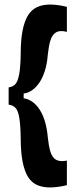

<svg xmlns="http://www.w3.org/2000/svg" viewBox="-20 -726 325 844"><path d="M18 -266V-342Q36 -344 47 -355.5Q58 -367 64 -398Q70 -429 71 -488Q71 -549 79 -590.5Q87 -632 102.5 -657.5Q118 -683 142.5 -694.5Q167 -706 200 -706Q216 -706 235 -703.5Q254 -701 274 -696V-586Q243 -594 226 -583.5Q209 -573 201.5 -548Q194 -523 190 -485Q187 -445 177 -414Q167 -383 152.5 -362Q138 -341 120.5 -329Q103 -317 84 -315V-294Q105 -291 123 -278Q141 -265 155 -243Q169 -221 178 -190.5Q187 -160 190 -123Q194 -85 201.5 -59.5Q209 -34 226 -24Q243 -14 274 -20V88Q254 93 234 95.5Q214 98 200 98Q167 98 142.5 87Q118 76 102.5 50.5Q87 25 79 -17Q71 -59 71 -120Q70 -179 64.5 -210Q59 -241 47.5 -252.5Q36 -264 18 -266Z"/></svg>

Font: Bricolage Grotesque 24pt Condensed
Style: Bold
Weight: 700
Width: 3
Designer: Mathieu Triay
Foundry: Atelier Triay
Version: Version 1.001;gftools[0.9.33.dev8+g029e19f]